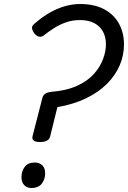

<svg xmlns="http://www.w3.org/2000/svg" viewBox="-20 -923 638 957"><path d="M179 -215Q158 -215 148.5 -222Q139 -229 142 -243L192 -438Q196 -450 206.5 -456.5Q217 -463 233 -465Q311 -471 364.5 -495.5Q418 -520 449 -555.5Q480 -591 494 -629.5Q508 -668 508 -702Q508 -739 493 -766Q478 -793 449.5 -808Q421 -823 379 -823Q340 -823 307 -811Q274 -799 246.5 -781Q219 -763 196 -745Q185 -737 172.5 -741Q160 -745 150 -758Q140 -773 139.5 -784Q139 -795 152 -805Q191 -839 229 -860.5Q267 -882 305 -892.5Q343 -903 379 -903Q450 -903 499 -877Q548 -851 573 -805Q598 -759 598 -702Q598 -647 576.5 -597Q555 -547 513 -505Q471 -463 409 -433Q347 -403 266 -389L230 -243Q227 -229 214 -222Q201 -215 179 -215ZM136 14Q115 14 101 0Q87 -14 87 -40Q87 -69 103 -91Q119 -113 154 -113Q176 -113 190.5 -99.5Q205 -86 205 -58Q205 -30 188.5 -8Q172 14 136 14Z"/></svg>

Font: Playwrite DE SAS
Style: Regular
Weight: 400
Designer: Veronika Burian, José Scaglione
Foundry: TypeTogether
Version: Version 1.002